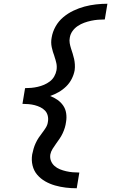

<svg xmlns="http://www.w3.org/2000/svg" viewBox="-20 -853 640 1026"><path d="M390 153Q360 153 331 149.5Q302 146 274 138Q246 130 221.5 116Q197 102 179 81Q161 60 154 31.5Q147 3 152 -28Q155 -43 159.5 -58.5Q164 -74 171 -89Q178 -104 187 -117.5Q196 -131 206.5 -144.5Q217 -158 225.5 -172Q234 -186 236 -202Q239 -219 235 -235Q231 -251 220.5 -262Q210 -273 195.5 -280Q181 -287 165.5 -291Q150 -295 133 -296.5Q116 -298 100 -298L114 -382Q130 -382 147 -383.5Q164 -385 181.5 -389Q199 -393 215.5 -400Q232 -407 246.5 -418Q261 -429 270 -445Q279 -461 282 -478Q285 -498 281 -516Q277 -534 271 -551V-552Q262 -575 256.5 -600.5Q251 -626 256 -652Q261 -683 277 -711.5Q293 -740 318 -761Q343 -782 372.5 -796Q402 -810 432 -818Q462 -826 493 -829.5Q524 -833 554 -833L540 -749Q522 -749 503.5 -747.5Q485 -746 466.5 -742Q448 -738 430 -731.5Q412 -725 395.5 -714Q379 -703 367.5 -687Q356 -671 353 -652Q350 -637 352.5 -622.5Q355 -608 359.5 -594Q364 -580 368.5 -566Q373 -552 376 -538Q379 -524 380 -509Q381 -494 379 -478Q375 -455 363.5 -432Q352 -409 333.5 -391Q315 -373 293 -360.5Q271 -348 248 -340Q269 -332 287 -319.5Q305 -307 317.5 -289Q330 -271 333.5 -248Q337 -225 333 -202Q331 -186 326.5 -171Q322 -156 315 -141Q308 -126 298.5 -112Q289 -98 279.5 -85Q270 -72 261 -57.5Q252 -43 249 -28Q246 -9 252.5 7Q259 23 271.5 34Q284 45 300 51.5Q316 58 333.5 62Q351 66 368.5 67.5Q386 69 404 69Z"/></svg>

Font: Iosevka Medium Extended
Style: Italic
Weight: 500
Width: 7
Italic angle: -9°
Monospace: yes
Designer: Belleve Invis
Foundry: Belleve Invis
Version: Version 32.5.0; ttfautohint (v1.8.4)